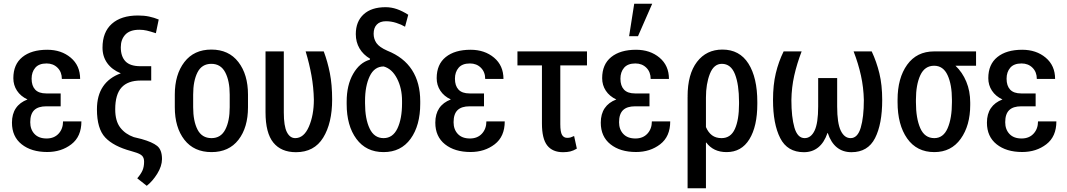

<svg xmlns="http://www.w3.org/2000/svg" viewBox="-20 -803 5703 1026"><path d="M43.9 -147.5Q43.9 -193.8 64.9 -224.9Q85.9 -255.9 127 -271.5Q90.3 -288.6 70.8 -318.4Q51.3 -348.1 51.3 -385.3Q51.3 -459 99.6 -498Q147.9 -537.1 232.4 -537.1Q307.6 -537.1 357.9 -494.9Q408.2 -452.6 408.2 -381.3H310.5Q310.5 -418 287.6 -440.9Q264.6 -463.9 229 -463.9Q188 -463.9 168.5 -440.9Q148.9 -418 148.9 -382.3Q148.9 -344.7 168 -324.2Q187 -303.7 227.1 -303.7H304.2V-234.9H227.1Q184.1 -234.9 162.8 -214.4Q141.6 -193.8 141.6 -149.9Q141.6 -111.3 164.3 -87.2Q187 -63 229 -63Q269.5 -63 293.2 -88.9Q316.9 -114.7 316.9 -154.3H415Q415 -73.2 361.3 -32Q307.6 9.3 232.4 9.3Q147.5 9.3 95.7 -32Q43.9 -73.2 43.9 -147.5Z M813 -625.5Q782.7 -635.3 764.4 -639.6Q746.1 -644 724.6 -644Q674.3 -644 649.9 -618.2Q625.5 -592.3 625.5 -550.3Q625.5 -501.5 650.4 -475.3Q675.3 -449.2 730.5 -449.2H788.1V-372.6H731.9Q663.1 -372.6 629.4 -335.4Q595.7 -298.3 595.7 -218.8Q595.7 -156.2 622.6 -121.3Q649.4 -86.4 694.8 -70.3L736.3 -60.1Q793.9 -43.9 819.8 -23.2Q845.7 -2.4 845.7 47.4Q845.2 85.4 820.1 125.7Q794.9 166 764.2 189.9L713.4 149.9Q733.4 126.5 741.7 107.2Q750 87.9 750 61Q750 40 739 29.1Q728 18.1 698.7 9.8L681.2 4.4Q586.9 -21 542.5 -68.1Q498 -115.2 498 -218.8Q498 -292.5 530.5 -340.6Q563 -388.7 625.5 -411.1Q578.1 -430.7 553 -465.8Q527.8 -501 527.8 -548.3Q527.8 -631.3 577.6 -675.8Q627.4 -720.2 717.3 -720.2Q750 -720.2 776.6 -714.6Q803.2 -709 828.1 -698.7Z M914.1 -297.4Q914.1 -404.8 965.3 -471.4Q1016.6 -538.1 1109.4 -538.1Q1202.6 -538.1 1253.9 -471.4Q1305.2 -404.8 1305.2 -297.4V-230Q1305.2 -121.6 1254.2 -55.9Q1203.1 9.8 1110.4 9.8Q1016.6 9.8 965.3 -56.2Q914.1 -122.1 914.1 -230ZM1012.2 -230Q1012.2 -155.8 1035.6 -110.4Q1059.1 -64.9 1110.4 -64.9Q1160.2 -64.9 1183.8 -110.6Q1207.5 -156.2 1207.5 -230V-297.4Q1207.5 -370.6 1183.6 -416.3Q1159.7 -461.9 1109.4 -461.9Q1058.6 -461.9 1035.4 -416.3Q1012.2 -370.6 1012.2 -297.4Z M1496.6 -528.3V-202.1Q1496.6 -129.4 1512.9 -97.2Q1529.3 -64.9 1557.6 -64.9Q1604 -64.9 1630.6 -126.2Q1657.2 -187.5 1657.2 -270.5Q1655.8 -336.4 1644.5 -399.2Q1633.3 -461.9 1613.3 -528.3H1710Q1730.5 -474.1 1742.7 -412.4Q1754.9 -350.6 1754.9 -271Q1754.9 -145 1707 -67.4Q1659.2 10.3 1561.5 10.3Q1482.4 10.3 1440.7 -41Q1398.9 -92.3 1398.9 -203.1V-528.3Z M1881.3 -620.6Q1881.3 -688 1923.1 -726.3Q1964.8 -764.6 2040.5 -764.6Q2071.3 -764.6 2100.8 -754.4Q2130.4 -744.1 2161.6 -724.1L2144.5 -660.2Q2125 -671.9 2097.7 -680.7Q2070.3 -689.5 2042.5 -689.5Q2010.7 -689.5 1993.7 -671.9Q1976.6 -654.3 1976.6 -622.6Q1976.6 -595.2 1991.5 -573.2Q2006.3 -551.3 2049.3 -532.2Q2137.7 -497.1 2181.6 -429Q2225.6 -360.8 2225.6 -261.7V-249Q2225.6 -132.3 2174.1 -61.3Q2122.6 9.8 2029.8 9.8Q1936.5 9.8 1884.5 -60.8Q1832.5 -131.3 1832.5 -247.1V-259.8Q1832.5 -348.1 1867.2 -408.4Q1901.9 -468.8 1956.1 -483.9L1957.5 -489.3Q1920.9 -510.7 1901.1 -544.4Q1881.3 -578.1 1881.3 -620.6ZM1930.7 -251Q1930.7 -168 1955.1 -116.5Q1979.5 -64.9 2029.8 -64.9Q2079.1 -64.9 2103.8 -116.7Q2128.4 -168.5 2128.4 -251V-263.7Q2128.4 -331.5 2101.6 -383.5Q2074.7 -435.5 2030.3 -447.8Q1980.5 -447.8 1955.6 -395.5Q1930.7 -343.3 1930.7 -263.7Z M2306.2 -147.5Q2306.2 -193.8 2327.1 -224.9Q2348.1 -255.9 2389.2 -271.5Q2352.5 -288.6 2333 -318.4Q2313.5 -348.1 2313.5 -385.3Q2313.5 -459 2361.8 -498Q2410.2 -537.1 2494.6 -537.1Q2569.8 -537.1 2620.1 -494.9Q2670.4 -452.6 2670.4 -381.3H2572.8Q2572.8 -418 2549.8 -440.9Q2526.9 -463.9 2491.2 -463.9Q2450.2 -463.9 2430.7 -440.9Q2411.1 -418 2411.1 -382.3Q2411.1 -344.7 2430.2 -324.2Q2449.2 -303.7 2489.3 -303.7H2566.4V-234.9H2489.3Q2446.3 -234.9 2425 -214.4Q2403.8 -193.8 2403.8 -149.9Q2403.8 -111.3 2426.5 -87.2Q2449.2 -63 2491.2 -63Q2531.7 -63 2555.4 -88.9Q2579.1 -114.7 2579.1 -154.3H2677.2Q2677.2 -73.2 2623.5 -32Q2569.8 9.3 2494.6 9.3Q2409.7 9.3 2357.9 -32Q2306.2 -73.2 2306.2 -147.5Z M3116.7 -453.6H2974.1V-139.6Q2974.1 -97.7 2983.4 -82Q2992.7 -66.4 3010.7 -66.4Q3021.5 -66.4 3029.1 -68.6Q3036.6 -70.8 3047.9 -76.2L3062.5 -8.8Q3043.9 2.4 3027.3 6.3Q3010.7 10.3 2988.8 10.3Q2932.6 10.3 2904.3 -25.6Q2876 -61.5 2876 -143.1V-453.6H2745.1V-528.3H3116.7Z M3190.4 -147.5Q3190.4 -193.8 3211.4 -224.9Q3232.4 -255.9 3273.4 -271.5Q3236.8 -288.6 3217.3 -318.4Q3197.8 -348.1 3197.8 -385.3Q3197.8 -459 3246.1 -498Q3294.4 -537.1 3378.9 -537.1Q3454.1 -537.1 3504.4 -494.9Q3554.7 -452.6 3554.7 -381.3H3457Q3457 -418 3434.1 -440.9Q3411.1 -463.9 3375.5 -463.9Q3334.5 -463.9 3314.9 -440.9Q3295.4 -418 3295.4 -382.3Q3295.4 -344.7 3314.5 -324.2Q3333.5 -303.7 3373.5 -303.7H3450.7V-234.9H3373.5Q3330.6 -234.9 3309.3 -214.4Q3288.1 -193.8 3288.1 -149.9Q3288.1 -111.3 3310.8 -87.2Q3333.5 -63 3375.5 -63Q3416 -63 3439.7 -88.9Q3463.4 -114.7 3463.4 -154.3H3561.5Q3561.5 -73.2 3507.8 -32Q3454.1 9.3 3378.9 9.3Q3293.9 9.3 3242.2 -32Q3190.4 -73.2 3190.4 -147.5ZM3369.1 -783.2H3465.3L3389.2 -609.4H3341.8Z M4026.9 -247.6Q4026.9 -127.9 3984.6 -59.1Q3942.4 9.8 3862.8 9.8Q3826.7 9.8 3799.8 -3.2Q3772.9 -16.1 3753.9 -41.5L3752.4 -41V203.1H3654.3V-285.6H3655.3L3654.3 -287.6Q3654.3 -406.7 3704.6 -472.4Q3754.9 -538.1 3840.3 -538.1Q3932.1 -538.1 3979.5 -463.1Q4026.9 -388.2 4026.9 -257.8ZM3929.2 -257.8Q3929.2 -351.1 3907.5 -406.5Q3885.7 -461.9 3837.4 -461.9Q3794.4 -461.9 3773.4 -408.4Q3752.4 -355 3752.4 -281.7V-124Q3764.6 -95.2 3784.9 -80.1Q3805.2 -64.9 3835.9 -64.9Q3884.8 -64.9 3907 -113.8Q3929.2 -162.6 3929.2 -247.6Z M4263.7 -528.3Q4238.3 -461.9 4224.1 -398.7Q4210 -335.4 4209 -268.6Q4209 -177.2 4225.3 -121.1Q4241.7 -64.9 4279.8 -64.9Q4313.5 -64.9 4332.8 -104.7Q4352.1 -144.5 4352.1 -233.9V-385.7H4453.6V-233.9Q4453.6 -144.5 4472.9 -104.7Q4492.2 -64.9 4525.4 -64.9Q4563 -64.9 4579.6 -120.8Q4596.2 -176.8 4596.2 -268.6Q4594.7 -335.4 4580.8 -398.9Q4566.9 -462.4 4541.5 -528.3H4638.2Q4664.1 -473.1 4679.2 -411.1Q4694.3 -349.1 4694.3 -268.6Q4694.3 -140.1 4656 -64.9Q4617.7 10.3 4529.8 10.3Q4483.9 10.3 4452.1 -15.4Q4420.4 -41 4403.3 -92.3H4401.9Q4384.3 -41 4352.5 -15.4Q4320.8 10.3 4275.9 10.3Q4187.5 10.3 4149.2 -65.2Q4110.8 -140.6 4110.8 -268.6Q4110.8 -349.6 4125.7 -411.6Q4140.6 -473.6 4167.5 -528.3Z M5195.8 -451.7H5085.9Q5122.6 -417 5143.6 -366.7Q5164.6 -316.4 5164.6 -254.9V-242.2Q5164.6 -132.3 5113.8 -61.3Q5063 9.8 4972.7 9.8Q4878.9 9.8 4827.6 -63.2Q4776.4 -136.2 4776.4 -256.8V-270Q4776.4 -385.7 4827.6 -457Q4878.9 -528.3 4971.7 -528.3H5195.8ZM4874.5 -256.8Q4874.5 -170.4 4897.9 -117.7Q4921.4 -64.9 4972.7 -64.9Q5021 -64.9 5043.9 -117.9Q5066.9 -170.9 5066.9 -256.8V-270Q5066.9 -350.6 5043.7 -401.1Q5020.5 -451.7 4971.7 -451.7Q4921.4 -451.7 4897.9 -400.9Q4874.5 -350.1 4874.5 -270Z M5253.9 -147.5Q5253.9 -193.8 5274.9 -224.9Q5295.9 -255.9 5336.9 -271.5Q5300.3 -288.6 5280.8 -318.4Q5261.2 -348.1 5261.2 -385.3Q5261.2 -459 5309.6 -498Q5357.9 -537.1 5442.4 -537.1Q5517.6 -537.1 5567.9 -494.9Q5618.2 -452.6 5618.2 -381.3H5520.5Q5520.5 -418 5497.6 -440.9Q5474.6 -463.9 5439 -463.9Q5397.9 -463.9 5378.4 -440.9Q5358.9 -418 5358.9 -382.3Q5358.9 -344.7 5377.9 -324.2Q5397 -303.7 5437 -303.7H5514.2V-234.9H5437Q5394 -234.9 5372.8 -214.4Q5351.6 -193.8 5351.6 -149.9Q5351.6 -111.3 5374.3 -87.2Q5397 -63 5439 -63Q5479.5 -63 5503.2 -88.9Q5526.9 -114.7 5526.9 -154.3H5625Q5625 -73.2 5571.3 -32Q5517.6 9.3 5442.4 9.3Q5357.4 9.3 5305.7 -32Q5253.9 -73.2 5253.9 -147.5Z"/></svg>

Font: Franco
Style: Regular
Weight: 400
Designer: Google
Version: Version 1.200311; 2013